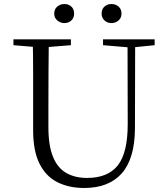

<svg xmlns="http://www.w3.org/2000/svg" viewBox="-20 -921 832 956"><path d="M300 -806Q281 -806 265.5 -819Q250 -832 250 -853Q250 -876 265.5 -888.5Q281 -901 300 -901Q321 -901 335 -888.5Q349 -876 349 -853Q349 -832 335 -819Q321 -806 300 -806ZM535 -806Q515 -806 500.5 -819Q486 -832 486 -853Q486 -876 500.5 -888.5Q515 -901 535 -901Q555 -901 570 -888.5Q585 -876 585 -853Q585 -832 570 -819Q555 -806 535 -806ZM399 15Q323 15 265.5 -14Q208 -43 176.5 -106.5Q145 -170 145 -273V-389Q145 -474 145 -558Q145 -642 143 -725H223Q222 -643 221.5 -559Q221 -475 221 -389V-288Q221 -196 244 -140Q267 -84 310.5 -59.5Q354 -35 413 -35Q517 -35 566.5 -97.5Q616 -160 616 -304L615 -725H653L652 -281Q651 -131 586.5 -58Q522 15 399 15ZM47 -696V-725H333V-696L197 -685H177ZM493 -696V-725H750V-696L641 -685H622Z"/></svg>

Font: Noto Serif TC ExtraLight Light
Style: Regular
Weight: 300
Version: Version 2.003-H1;hotconv 1.1.1;makeotfexe 2.6.0